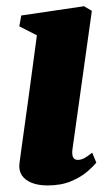

<svg xmlns="http://www.w3.org/2000/svg" viewBox="-20 -570 348 601"><path d="M128.5 10.5Q100 10.5 79.2 2.2Q58.5 -6 48.2 -21.5Q38 -37 41 -59Q43 -76 47 -104.2Q51 -132.5 56.2 -170.2Q61.5 -208 67.8 -253.8Q74 -299.5 81 -351.5Q88 -403.5 95.5 -459.5L40.5 -487.5L46.5 -521.5L243 -550.5L267.5 -536L207 -104Q204.5 -86 208.8 -77.8Q213 -69.5 223.5 -69.5Q233 -69.5 243 -74.5Q253 -79.5 268.5 -92L281.5 -61Q272.5 -49.5 252.8 -32.5Q233 -15.5 202 -2.5Q171 10.5 128.5 10.5Z"/></svg>

Font: Merriweather 60pt Black
Style: Italic
Weight: 900
Italic angle: -7.8°
Version: Version 2.101